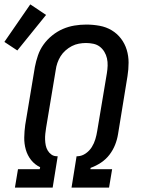

<svg xmlns="http://www.w3.org/2000/svg" viewBox="-39 -855 659 875"><path d="M29 0 43 -84H142L144 -93Q119 -105 102.5 -126Q86 -147 78.5 -173.5Q71 -200 71.5 -228.5Q72 -257 76 -286L120 -550Q125 -576 134 -602.5Q143 -629 159.5 -652Q176 -675 199 -693.5Q222 -712 247.5 -723Q273 -734 300 -738.5Q327 -743 354 -743Q385 -743 415 -737.5Q445 -732 470 -717Q495 -702 512.5 -679Q530 -656 538.5 -628Q547 -600 547 -569.5Q547 -539 542 -508L499 -244Q495 -219 485.5 -195Q476 -171 460 -150Q444 -129 421.5 -114Q399 -99 374 -90L373 -84H472L458 0H287L310 -143H316Q335 -144 352 -156Q369 -168 379.5 -185Q390 -202 395.5 -220.5Q401 -239 404 -258L448 -521Q451 -539 451.5 -556Q452 -573 448.5 -589Q445 -605 436.5 -619Q428 -633 415.5 -642.5Q403 -652 386.5 -655.5Q370 -659 353 -659Q337 -659 320.5 -656Q304 -653 288.5 -645Q273 -637 259.5 -625Q246 -613 237 -598.5Q228 -584 222.5 -568Q217 -552 215 -536L171 -272Q169 -259 167.5 -245.5Q166 -232 166.5 -218.5Q167 -205 169.5 -192.5Q172 -180 178.5 -169Q185 -158 195.5 -150.5Q206 -143 220 -143H224L201 0ZM40 -625 -19 -664 99 -835 171 -787Z"/></svg>

Font: Iosevka SS04 Medium Extended
Style: Italic
Weight: 500
Width: 7
Italic angle: -9°
Monospace: yes
Designer: Belleve Invis
Foundry: Belleve Invis
Version: Version 19.0.0; ttfautohint (v1.8.4)